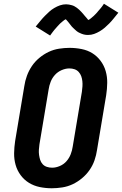

<svg xmlns="http://www.w3.org/2000/svg" viewBox="-20 -999 653 1027"><path d="M257 8Q224 8 192.5 1.5Q161 -5 135 -21Q109 -37 90.5 -62Q72 -87 63.5 -117Q55 -147 55.5 -179.5Q56 -212 61 -245L110 -538Q114 -566 124 -593.5Q134 -621 150.5 -645.5Q167 -670 190.5 -689.5Q214 -709 240.5 -721.5Q267 -734 296 -738.5Q325 -743 352 -743Q385 -743 417 -736.5Q449 -730 474.5 -714Q500 -698 518.5 -673Q537 -648 545.5 -618Q554 -588 553.5 -555.5Q553 -523 548 -490L499 -197Q495 -169 485.5 -141.5Q476 -114 459 -89.5Q442 -65 418.5 -45.5Q395 -26 368.5 -13.5Q342 -1 313 3.5Q284 8 257 8ZM259 -102Q279 -102 300 -111Q321 -120 335.5 -136.5Q350 -153 358 -173.5Q366 -194 369 -215L418 -508Q420 -522 421 -536.5Q422 -551 420.5 -565Q419 -579 414.5 -591.5Q410 -604 401 -614Q392 -624 379 -628.5Q366 -633 351 -633Q331 -633 310 -624Q289 -615 274 -598.5Q259 -582 251 -561.5Q243 -541 240 -520L191 -227Q189 -213 188 -198.5Q187 -184 189 -170Q191 -156 195 -143.5Q199 -131 208 -121Q217 -111 230.5 -106.5Q244 -102 259 -102ZM248 -809 171 -857Q185 -874 197 -888.5Q209 -903 221 -915Q233 -927 244 -937Q255 -947 270 -956Q285 -965 301 -970.5Q317 -976 334 -976Q342 -976 349.5 -974.5Q357 -973 364.5 -971Q372 -969 379 -965Q386 -961 391.5 -957Q397 -953 403.5 -947Q410 -941 415 -935.5Q420 -930 424 -925.5Q428 -921 434 -913.5Q440 -906 444.5 -901.5Q449 -897 452 -892Q455 -893 459 -895.5Q463 -898 467.5 -902Q472 -906 475 -908.5Q478 -911 481 -913.5Q484 -916 486.5 -919Q489 -922 492.5 -925Q496 -928 499 -932Q502 -936 505.5 -940Q509 -944 513 -948.5Q517 -953 521 -958Q525 -963 528.5 -968Q532 -973 536 -979L613 -931Q599 -914 587.5 -899.5Q576 -885 564 -873Q552 -861 540.5 -851Q529 -841 514 -832Q499 -823 483.5 -817.5Q468 -812 451 -812Q446 -812 440 -812.5Q434 -813 428.5 -814.5Q423 -816 417.5 -818Q412 -820 407 -822.5Q402 -825 398 -827Q394 -829 389.5 -833Q385 -837 380.5 -841Q376 -845 372 -849Q368 -853 364.5 -856.5Q361 -860 358.5 -864Q356 -868 351.5 -873Q347 -878 344 -882.5Q341 -887 337 -890.5Q333 -894 332 -896Q329 -895 325 -892.5Q321 -890 316.5 -886Q312 -882 309 -879.5Q306 -877 303 -874.5Q300 -872 297.5 -869Q295 -866 291.5 -862.5Q288 -859 285 -855.5Q282 -852 278.5 -848Q275 -844 271 -839.5Q267 -835 263.5 -830Q260 -825 256 -820Q252 -815 248 -809Z"/></svg>

Font: Iosevka Etoile Extrabold
Style: Italic
Weight: 800
Italic angle: -9°
Designer: Belleve Invis
Foundry: Belleve Invis
Version: Version 22.1.2; ttfautohint (v1.8.4)